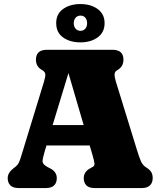

<svg xmlns="http://www.w3.org/2000/svg" viewBox="-20 -952 814 972"><path d="M267.5 -50Q267.5 -27 254.2 -13.5Q241 0 212 0H74.5Q46 0 32.5 -13.5Q19 -27 19 -50Q19 -77 47 -99L58 -107.5Q67.5 -115 73.5 -125Q79.5 -135 89.5 -168.5L203 -539.5Q211 -566 209.2 -577.8Q207.5 -589.5 191.5 -598.5Q162 -614.5 162 -650Q162 -700 218 -700H549Q605 -700 605 -650Q605 -614.5 574 -597Q561.5 -590 560.2 -577.5Q559 -565 566 -541L670 -203.5Q684 -157 693.2 -136.2Q702.5 -115.5 718.5 -105.5Q738 -93.5 745.5 -81.2Q753 -69 753 -50Q753 -27.5 739.5 -13.8Q726 0 697.5 0H459.5Q430.5 0 417.2 -13.5Q404 -27 404 -50Q404 -82.5 436 -99.5L450 -107.5Q459.5 -112.5 458.2 -124.8Q457 -137 448.5 -166.5L434 -215.5H215.5L207.5 -190Q196 -152 195.5 -136Q195 -120 220.5 -106.5L236 -98.5Q267.5 -81.5 267.5 -50ZM246.5 -319H403.5L326.5 -582ZM386.5 -737.5Q335 -737.5 299.8 -762.2Q264.5 -787 264.5 -835Q264.5 -882 299.8 -906.8Q335 -931.5 386.5 -931.5Q440 -931.5 474.8 -906Q509.5 -880.5 509.5 -835Q509.5 -788.5 474.8 -763Q440 -737.5 386.5 -737.5ZM387.5 -873Q372.5 -873 363 -862.5Q353.5 -852 353.5 -834.5Q353.5 -817 363 -806.5Q372.5 -796 387.5 -796Q403 -796 412 -806.8Q421 -817.5 421 -834.5Q421 -851.5 412 -862.2Q403 -873 387.5 -873Z"/></svg>

Font: Fraunces 72pt SuperSoft Black
Style: Regular
Weight: 900
Version: Version 1.000;[0bf87f6ff]